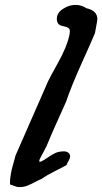

<svg xmlns="http://www.w3.org/2000/svg" viewBox="-20 -760 414 777"><path d="M285.2 -740.2Q309.6 -740.2 330.1 -726.6Q374 -716.8 374 -682.6Q374 -676.8 364.3 -626Q350.6 -592.8 309.6 -502Q268.6 -411.1 247.1 -347.7Q240.2 -332 212.9 -271.5Q185.5 -210.9 168.9 -169.9Q166 -163.1 158.2 -148.9Q150.4 -134.8 144.5 -123.5Q138.7 -112.3 138.7 -108.4Q138.7 -105.5 141.6 -105.5Q144.5 -105.5 146.5 -106.4Q159.2 -112.3 174.8 -123.5Q190.4 -134.8 204.6 -141.1Q218.8 -147.5 239.3 -147.5Q249 -147.5 256.3 -142.1Q263.7 -136.7 263.7 -127Q263.7 -120.1 257.3 -108.9Q251 -97.7 249 -91.8Q237.3 -85 203.1 -67.9Q168.9 -50.8 148.4 -36.1Q136.7 -31.2 120.1 -22.5Q103.5 -13.7 89.8 -8.3Q76.2 -2.9 59.6 -2.9H56.6Q48.8 -2.9 36.6 -7.8Q24.4 -12.7 20.5 -13.7V-21.5Q20.5 -34.2 22.9 -49.3Q25.4 -64.5 27.3 -73.7Q29.3 -83 35.2 -102.5Q41 -122.1 43 -130.9L174.8 -431.6Q181.6 -446.3 216.3 -508.8Q251 -571.3 260.7 -617.2Q264.6 -637.7 260.7 -642.6Q255.9 -650.4 232.9 -654.8Q210 -659.2 210 -683.6Q210 -708 234.9 -724.1Q259.8 -740.2 285.2 -740.2Z"/></svg>

Font: Essays1743
Style: Italic
Weight: 500
Italic angle: -10°
Designer: Based on the typeface in a 1743 English translation of the essays of Montaigne.  PostScript/TrueType font designed by Jo
Version: Version 002.100